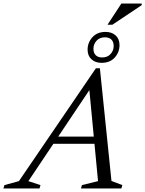

<svg xmlns="http://www.w3.org/2000/svg" viewBox="-86 -1066 822 1086"><path d="M183.5 -252.5 197.5 -293.5H511.5L497.5 -252.5ZM544.5 -42.5 606 -19 600.5 0H372L377.5 -19L468.5 -41.5L415.5 -597.5H447L74.5 -41.5L143 -19L137.5 0H-66.5L-61 -19L21 -41.5L456.5 -680H479ZM511 -885.5Q546.5 -885.5 568.2 -865.5Q590 -845.5 590 -811Q590 -770.5 563 -740.5Q536 -710.5 488.5 -710.5Q453.5 -710.5 431.5 -730.5Q409.5 -750.5 409.5 -785Q409.5 -825.5 436.8 -855.5Q464 -885.5 511 -885.5ZM492 -741Q522 -741 539.5 -760.5Q557 -780 557 -805.5Q557 -829.5 544 -842.2Q531 -855 507.5 -855Q477.5 -855 460 -835.5Q442.5 -816 442.5 -790.5Q442.5 -766.5 455.5 -753.8Q468.5 -741 492 -741ZM522 -926 600.5 -1046H715.5V-1037L549.5 -926Z"/></svg>

Font: Newsreader 16pt
Style: Italic
Weight: 400
Italic angle: -17°
Designer: Hugues Gentile
Foundry: Production Type
Version: Version 1.003